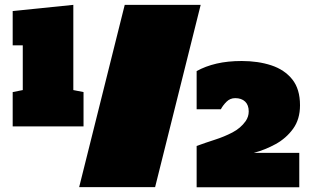

<svg xmlns="http://www.w3.org/2000/svg" viewBox="-20 -770 1284 790"><path d="M305.7 0 493.2 -750H805.7L618.2 0ZM32.2 -250V-391.1L73.7 -399.4V-583.5H32.2V-724.6L281.7 -750V-399.4L323.7 -391.1V-250ZM789.1 0.5V-169.4Q825.2 -182.6 864 -195.1Q902.8 -207.5 936.5 -225.1Q970.2 -242.7 990.7 -271.5Q1003.4 -290 1003.4 -311.5Q1003.4 -337.9 988.5 -352.1Q973.6 -366.2 947.8 -366.2Q926.8 -366.2 911.9 -351.3Q897 -336.4 888.7 -320.3H789.1V-477.5Q825.2 -497.6 871.1 -508.3Q917 -519 974.6 -519Q1042 -519 1096.2 -501.2Q1150.4 -483.4 1182.4 -443.6Q1214.4 -403.8 1214.4 -336.9Q1214.4 -279.3 1186 -240.2Q1157.7 -201.2 1114.3 -177.2Q1070.8 -153.3 1024.4 -141.1H1211.4V0.5Z"/></svg>

Font: Holtwood One SC
Style: Regular
Weight: 400
Designer: Vernon Adams
Foundry: Vernon Adams
Version: Version 1.100; ttfautohint (v1.8.4.7-5d5b)